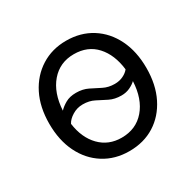

<svg xmlns="http://www.w3.org/2000/svg" viewBox="-124 -667 832 817"><g transform="rotate(-30 292.5 -259.0)"><path d="M292 12Q222 12 168 -22Q114 -56 84 -117Q54 -178 54 -259Q54 -341 84.5 -401.5Q115 -462 169 -496Q223 -530 292 -530Q363 -530 417 -496Q471 -462 501 -401Q531 -340 531 -259Q531 -177 500.5 -116Q470 -55 416.5 -21.5Q363 12 292 12ZM381 -267Q404 -267 422.5 -276Q441 -285 451 -298Q442 -374 401 -419Q360 -464 292 -464Q223 -464 180 -414Q137 -364 132 -279Q145 -293 166 -305Q187 -317 218 -317Q251 -317 276 -304.5Q301 -292 325.5 -279.5Q350 -267 381 -267ZM292 -54Q363 -54 406 -104Q449 -154 453 -239Q442 -228 423 -219Q404 -210 381 -210Q348 -210 323 -222.5Q298 -235 274 -247.5Q250 -260 218 -260Q190 -260 166.5 -245.5Q143 -231 134 -213Q144 -140 186 -97Q228 -54 292 -54Z"/></g></svg>

Font: Ubuntu Sans
Style: Regular
Weight: 400
Designer: Dalton Maag Ltd
Foundry: Dalton Maag Ltd
Version: Version 1.006; ttfautohint (v1.8.4.7-5d5b)